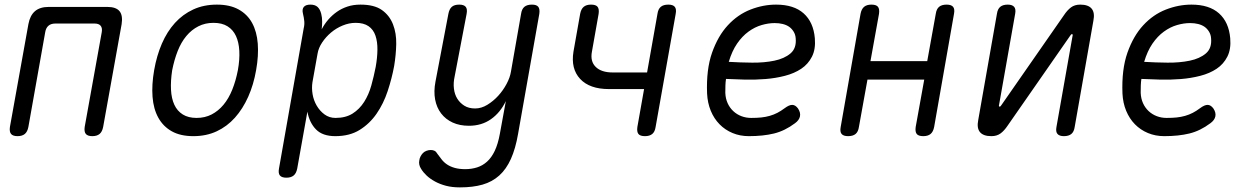

<svg xmlns="http://www.w3.org/2000/svg" viewBox="-20 -580 5440 832"><path d="M56 10Q36 10 28 0.5Q20 -9 23 -30L103 -475Q110 -513 131.5 -531.5Q153 -550 191 -550H445Q483 -550 498 -531.5Q513 -513 507 -475L427 -30Q423 -9 411.5 0.5Q400 10 380 10Q360 10 352 0.5Q344 -9 347 -30L421 -441Q424 -459 416 -468.5Q408 -478 390 -478H220Q201 -478 190 -468.5Q179 -459 176 -441L103 -30Q99 -9 87.5 0.5Q76 10 56 10Z M818 10Q762 10 724.5 -11Q687 -32 666 -70Q645 -108 641 -160.5Q637 -213 648 -276Q659 -339 681.5 -391Q704 -443 738 -480.5Q772 -518 817.5 -539Q863 -560 920 -560Q976 -560 1014 -539Q1052 -518 1072.5 -480.5Q1093 -443 1097 -391Q1101 -339 1090 -277Q1079 -213 1055.5 -160.5Q1032 -108 998 -70Q964 -32 919 -11Q874 10 818 10ZM832 -69Q868 -69 897 -84Q926 -99 948.5 -126Q971 -153 986.5 -191.5Q1002 -230 1011 -277Q1019 -322 1017 -359.5Q1015 -397 1002.5 -424Q990 -451 966 -466Q942 -481 905 -481Q869 -481 839.5 -466Q810 -451 787.5 -424Q765 -397 750 -359Q735 -321 726 -275Q719 -229 721 -191Q723 -153 735.5 -126Q748 -99 772 -84Q796 -69 832 -69Z M1374 -453Q1386 -476 1402.5 -495Q1419 -514 1439.5 -528.5Q1460 -543 1485.5 -551.5Q1511 -560 1542 -560Q1602 -560 1635 -536.5Q1668 -513 1683 -474.5Q1698 -436 1697 -389Q1696 -342 1688 -294Q1678 -240 1660 -185.5Q1642 -131 1612 -87.5Q1582 -44 1538.5 -17Q1495 10 1433 10Q1378 10 1349.5 -19Q1321 -48 1312 -96L1268 150Q1264 171 1252.5 180.5Q1241 190 1221 190Q1201 190 1193 180.5Q1185 171 1189 150L1296 -457Q1300 -473 1298.5 -488.5Q1297 -504 1293 -520Q1288 -540 1296.5 -550Q1305 -560 1325 -560Q1345 -560 1356 -550Q1367 -540 1372 -520Q1376 -504 1376 -487Q1376 -470 1374 -453ZM1521 -481Q1493 -481 1465 -469.5Q1437 -458 1414.5 -439Q1392 -420 1376 -396Q1360 -372 1356 -347L1334 -224Q1330 -199 1334.5 -172Q1339 -145 1352.5 -122Q1366 -99 1386.5 -84Q1407 -69 1434 -69Q1478 -69 1508 -88Q1538 -107 1558 -138.5Q1578 -170 1589 -209.5Q1600 -249 1608 -290Q1615 -329 1615.5 -364Q1616 -399 1607 -425.5Q1598 -452 1577 -466.5Q1556 -481 1521 -481Z M2146 0 2172 -142Q2148 -92 2107.5 -63.5Q2067 -35 2012 -35Q1972 -35 1941.5 -49Q1911 -63 1891.5 -88.5Q1872 -114 1865.5 -149Q1859 -184 1867 -226L1923 -520Q1927 -541 1938 -550.5Q1949 -560 1970 -560Q1990 -560 1998 -550.5Q2006 -541 2002 -520L1950 -248Q1944 -221 1947 -196Q1950 -171 1961.5 -152.5Q1973 -134 1992 -122Q2011 -110 2039 -110Q2066 -110 2092 -126Q2118 -142 2139 -165Q2160 -188 2175 -216Q2190 -244 2194 -269L2238 -520Q2241 -541 2252.5 -550.5Q2264 -560 2285 -560Q2305 -560 2312.5 -550.5Q2320 -541 2317 -520L2225 0Q2214 64 2194 108.5Q2174 153 2143.5 180.5Q2113 208 2071 220Q2029 232 1973 232Q1939 232 1912.5 225Q1886 218 1865 206.5Q1844 195 1829 181Q1814 167 1805 152Q1799 143 1797 133.5Q1795 124 1797 115Q1798 106 1802.5 97.5Q1807 89 1813 83Q1819 77 1828 73.5Q1837 70 1847 70Q1856 70 1863 73.5Q1870 77 1875 86Q1884 98 1893.5 110.5Q1903 123 1917 132.5Q1931 142 1950.5 147.5Q1970 153 1996 153Q2023 153 2047 145.5Q2071 138 2090.5 120.5Q2110 103 2124 73.5Q2138 44 2146 0Z M2775 10Q2754 10 2746.5 0.5Q2739 -9 2742 -30L2771 -194H2619Q2535 -194 2494 -238Q2453 -282 2465 -356L2494 -520Q2498 -541 2509.5 -550.5Q2521 -560 2541 -560Q2562 -560 2569.5 -550.5Q2577 -541 2574 -520L2545 -356Q2537 -314 2561.5 -290Q2586 -266 2635 -266H2784L2829 -520Q2832 -541 2843.5 -550.5Q2855 -560 2876 -560Q2896 -560 2904 -550.5Q2912 -541 2908 -520L2821 -30Q2818 -9 2806.5 0.5Q2795 10 2775 10Z M3438 -110Q3450 -92 3446.5 -75.5Q3443 -59 3425 -46Q3381 -13 3334 -1.5Q3287 10 3225 10Q3187 10 3154.5 -3.5Q3122 -17 3098 -41.5Q3074 -66 3060 -100Q3046 -134 3044 -175Q3040 -279 3065.5 -351.5Q3091 -424 3134 -470.5Q3177 -517 3232 -538.5Q3287 -560 3343 -560Q3420 -560 3462.5 -522Q3505 -484 3511 -414Q3515 -367 3498.5 -334.5Q3482 -302 3452 -282Q3422 -262 3381.5 -251.5Q3341 -241 3297 -237.5Q3253 -234 3208.5 -235Q3164 -236 3126 -238Q3124 -225 3123.5 -210Q3123 -195 3123 -178Q3124 -153 3133 -133Q3142 -113 3157.5 -98.5Q3173 -84 3193 -76.5Q3213 -69 3235 -69Q3260 -69 3279 -71Q3298 -73 3315.5 -78Q3333 -83 3348.5 -91Q3364 -99 3380 -111Q3400 -126 3413.5 -125.5Q3427 -125 3438 -110ZM3138 -312Q3187 -309 3239.5 -308.5Q3292 -308 3335.5 -317Q3379 -326 3405.5 -348.5Q3432 -371 3428 -414Q3427 -430 3419 -443Q3411 -456 3399.5 -464Q3388 -472 3372 -476Q3356 -480 3337 -480Q3310 -480 3280.5 -471.5Q3251 -463 3223.5 -443Q3196 -423 3174 -391Q3152 -359 3138 -312Z M3655 10Q3635 10 3627 0.5Q3619 -9 3623 -30L3709 -520Q3713 -541 3724.5 -550.5Q3736 -560 3756 -560Q3777 -560 3784.5 -550.5Q3792 -541 3789 -520L3752 -315H3998L4035 -520Q4038 -541 4049.5 -550.5Q4061 -560 4082 -560Q4102 -560 4110 -550.5Q4118 -541 4114 -520L4028 -30Q4024 -9 4012.5 0.5Q4001 10 3981 10Q3960 10 3952.5 0.5Q3945 -9 3948 -30L3985 -235H3739L3702 -30Q3699 -9 3687.5 0.5Q3676 10 3655 10Z M4219 -60 4300 -520Q4303 -541 4314.5 -550.5Q4326 -560 4347 -560Q4366 -560 4374.5 -550.5Q4383 -541 4379 -520L4309 -124Q4308 -121 4309 -119.5Q4310 -118 4312 -118Q4314 -118 4315.5 -119.5Q4317 -121 4319 -124L4591 -515Q4605 -536 4621 -548Q4637 -560 4661 -560Q4696 -560 4710.5 -542.5Q4725 -525 4718 -490L4637 -30Q4634 -9 4622.5 0.5Q4611 10 4590 10Q4571 10 4562.5 0.5Q4554 -9 4558 -30L4628 -426Q4629 -429 4628 -430.5Q4627 -432 4625 -432Q4623 -432 4621.5 -430.5Q4620 -429 4618 -426L4346 -35Q4332 -14 4316 -2Q4300 10 4276 10Q4241 10 4226.5 -7.5Q4212 -25 4219 -60Z M5238 -110Q5250 -92 5246.5 -75.5Q5243 -59 5225 -46Q5181 -13 5134 -1.5Q5087 10 5025 10Q4987 10 4954.5 -3.5Q4922 -17 4898 -41.5Q4874 -66 4860 -100Q4846 -134 4844 -175Q4840 -279 4865.5 -351.5Q4891 -424 4934 -470.5Q4977 -517 5032 -538.5Q5087 -560 5143 -560Q5220 -560 5262.5 -522Q5305 -484 5311 -414Q5315 -367 5298.5 -334.5Q5282 -302 5252 -282Q5222 -262 5181.5 -251.5Q5141 -241 5097 -237.5Q5053 -234 5008.5 -235Q4964 -236 4926 -238Q4924 -225 4923.5 -210Q4923 -195 4923 -178Q4924 -153 4933 -133Q4942 -113 4957.5 -98.5Q4973 -84 4993 -76.5Q5013 -69 5035 -69Q5060 -69 5079 -71Q5098 -73 5115.5 -78Q5133 -83 5148.5 -91Q5164 -99 5180 -111Q5200 -126 5213.5 -125.5Q5227 -125 5238 -110ZM4938 -312Q4987 -309 5039.5 -308.5Q5092 -308 5135.5 -317Q5179 -326 5205.5 -348.5Q5232 -371 5228 -414Q5227 -430 5219 -443Q5211 -456 5199.5 -464Q5188 -472 5172 -476Q5156 -480 5137 -480Q5110 -480 5080.5 -471.5Q5051 -463 5023.5 -443Q4996 -423 4974 -391Q4952 -359 4938 -312Z"/></svg>

Font: Maple Mono Light
Style: Italic
Weight: 300
Italic angle: -10°
Monospace: yes
Designer: subframe7536
Version: Version 7.000